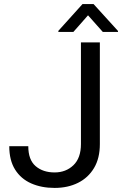

<svg xmlns="http://www.w3.org/2000/svg" viewBox="-20 -921 604 951"><path d="M380.9 -207.5V-710.9H474.6V-207.5Q474.6 -137.2 445.8 -88.9Q417 -40.5 366.5 -15.4Q315.9 9.8 250.5 9.8Q185.1 9.8 134.3 -12.7Q83.5 -35.2 54.7 -81.1Q25.9 -127 25.9 -196.8H120.1Q120.1 -129.4 156.5 -98.1Q192.9 -66.9 250.5 -66.9Q306.2 -66.9 343.5 -102.5Q380.9 -138.2 380.9 -207.5ZM443.4 -900.9 564.5 -767.6V-762.7H489.3L416 -845.2L343.3 -762.7H269V-768.1L388.7 -900.9Z"/></svg>

Font: Vazirmatn RD UI
Style: Regular
Weight: 400
Designer: Saber Rastikerdar
Foundry: Saber Rastikerdar
Version: Version 33.003